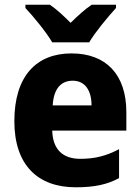

<svg xmlns="http://www.w3.org/2000/svg" viewBox="-20 -786 596 816"><path d="M202 -606H359C385 -650 440 -716 473 -752V-766H370C340 -746 313 -721 280 -689C248 -721 222 -745 192 -766H88V-752C122 -716 177 -649 202 -606ZM284 -559C134 -559 41 -462 41 -271C41 -84 141 10 302 10C382 10 436 -2 486 -29V-152C431 -123 383 -111 321 -111C244 -111 204 -154 202 -231H517V-309C517 -470 430 -559 284 -559ZM289 -443C341 -443 369 -402 369 -338H204C208 -411 241 -443 289 -443Z"/></svg>

Font: Noto Sans Lao SemiCondensed ExtraBold
Style: Regular
Weight: 800
Width: 4
Designer: Monotype Design Team
Foundry: Monotype Imaging Inc.
Version: Version 2.003